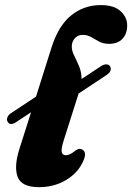

<svg xmlns="http://www.w3.org/2000/svg" viewBox="-20 -740 532 773"><path d="M10.5 -250Q6 -258.5 10.2 -268.5Q14.5 -278.5 24.5 -284.5L125 -351L187.5 -549Q215.5 -637 266.8 -678.2Q318 -719.5 385.5 -719.5Q439 -719.5 465.5 -695Q492 -670.5 492 -638Q492 -603.5 472.8 -583.5Q453.5 -563.5 419.5 -563.5Q396 -563.5 379.2 -572.5Q362.5 -581.5 347.2 -590.5Q332 -599.5 313.5 -599.5Q294 -599.5 282 -586.8Q270 -574 269 -554.5Q268.5 -536.5 278.2 -517Q288 -497.5 298 -474.2Q308 -451 308.5 -422L388 -474.5Q398.5 -481 408.5 -480.8Q418.5 -480.5 423.5 -472.5Q432.5 -454 409 -438L296.5 -363.5L238 -179.5Q225.5 -141 228.5 -128Q231.5 -115 245 -115Q261.5 -115 282.5 -133Q299 -145.5 312 -137.5Q332.5 -125 312.5 -86Q292 -42.5 244.8 -14.5Q197.5 13.5 136.5 13.5Q67 13.5 51.2 -27.5Q35.5 -68.5 58 -140L105 -288L44.5 -248Q20.5 -232.5 10.5 -250Z"/></svg>

Font: Fraunces 9pt Soft
Style: Bold Italic
Weight: 700
Italic angle: -16°
Version: Version 1.000;[b76b70a41]